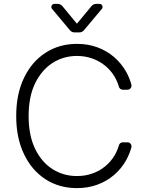

<svg xmlns="http://www.w3.org/2000/svg" viewBox="-20 -964 766 994"><path d="M215.6 -35.9Q143.8 -82.7 104.4 -165.8Q63.9 -249.6 63.9 -363.3Q63.9 -477.6 104.4 -561.1Q144.2 -644.5 215.6 -690.7Q286.9 -736.9 378.2 -736.9Q436.4 -736.9 484.7 -718.8Q533 -701 571 -668.3Q608 -636 632.8 -593Q650.6 -561.1 660.2 -525.9Q660.9 -522.4 660.9 -520.6Q660.9 -512.1 654.8 -505.9Q648.8 -499.6 639.9 -499.6H615.4Q608.7 -499.6 603 -503.9Q597.3 -508.2 595.5 -514.9Q587.7 -542.6 572.4 -568.5Q552.6 -600.9 523.8 -624.3Q494.7 -648.1 457.7 -661.2Q420.1 -674.4 378.2 -674.4Q309.7 -674.4 252.5 -638.5Q195.7 -601.9 161.9 -533Q128.2 -463.4 128.2 -363.3Q128.2 -262.8 161.9 -193.2Q196 -123.6 252.5 -88.1Q309.3 -52.6 378.2 -52.6Q421.5 -52.6 457.7 -65.7Q494.3 -78.1 523.8 -102.3Q552.6 -125.7 572.4 -158Q587.4 -183.2 595.5 -211.6Q597.3 -218.4 602.8 -222.8Q608.3 -227.3 615.4 -227.3H639.9Q648.8 -227.3 654.8 -221.1Q660.9 -214.8 660.9 -206.3Q660.9 -204.5 660.2 -201Q650.9 -166.9 632.8 -133.9Q608 -90.6 571 -58.6Q533 -25.9 484.7 -8.2Q436.4 9.9 378.2 9.9Q286.6 9.9 215.6 -35.9ZM261.4 -943.9H278.8Q285.5 -943.9 291.9 -940.9Q298.3 -937.9 302.9 -932.5L378.2 -841.3L453.8 -932.5Q458.5 -937.9 464.8 -940.9Q471.2 -943.9 478 -943.9H495.4Q502.1 -943.9 506.6 -939.1Q511 -934.3 511 -927.9Q511 -922.2 507.5 -918.3L414.4 -807.2Q409.8 -801.8 403.6 -799Q397.4 -796.2 390.3 -796.2H366.1Q351.6 -796.2 342.3 -807.2L249.3 -918.3Q245.7 -922.2 245.7 -928.3Q245.7 -934.3 250.2 -939.1Q254.6 -943.9 261.4 -943.9Z"/></svg>

Font: DeltaSans Light
Style: Regular
Weight: 300
Designer: Rasmus Andersson
Foundry: rsms
Version: Version 3.012